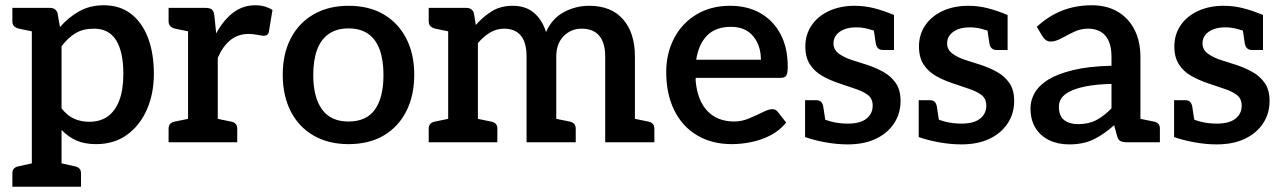

<svg xmlns="http://www.w3.org/2000/svg" viewBox="-20 -541 4878 730"><path d="M101 169V-511H170Q193 -511 199 -490L208 -438Q240 -475 281 -498Q322 -521 375 -521Q436 -521 478.5 -488Q521 -455 543 -396.5Q565 -338 565 -260Q565 -185 538.5 -124.5Q512 -64 463 -28.5Q414 7 345 7Q301 7 270 -7Q239 -21 214 -47V169ZM319 -78Q362 -78 390.5 -99Q419 -120 434 -160.5Q449 -201 449 -260Q449 -344 421.5 -388Q394 -432 337 -432Q296 -432 267.5 -415Q239 -398 214 -365V-129Q236 -101 262 -89.5Q288 -78 319 -78ZM127 -511 115 -419 52 -432Q40 -435 33.5 -441.5Q27 -448 27 -460V-511ZM27 169V118Q27 106 33.5 99.5Q40 93 52 91L115 77L127 169ZM188 169 200 77 263 91Q275 93 281.5 99.5Q288 106 288 118V169Z M695 0V-511H761Q779 -511 786 -504.5Q793 -498 795 -482L802 -414Q829 -464 866 -492.5Q903 -521 951 -521Q971 -521 987.5 -516Q1004 -511 1016 -503L1002 -419Q1000 -411 995 -408Q990 -405 983 -405Q977 -405 958.5 -408.5Q940 -412 926 -412Q885 -412 856 -388.5Q827 -365 808 -321V0ZM782 0 794 -92 857 -79Q869 -77 875.5 -70.5Q882 -64 882 -52V0ZM621 0V-52Q621 -64 627.5 -70.5Q634 -77 646 -79L709 -92L721 0ZM721 -511 709 -419 646 -432Q634 -435 627.5 -441.5Q621 -448 621 -460V-511Z M1305 -519Q1383 -519 1438.5 -486.5Q1494 -454 1524.5 -395Q1555 -336 1555 -257Q1555 -177 1524.5 -117.5Q1494 -58 1438.5 -25.5Q1383 7 1305 7Q1229 7 1172.5 -25.5Q1116 -58 1085.5 -117.5Q1055 -177 1055 -257Q1055 -336 1085.5 -395Q1116 -454 1172.5 -486.5Q1229 -519 1305 -519ZM1305 -79Q1373 -79 1405.5 -124.5Q1438 -170 1438 -256Q1438 -313 1423.5 -352.5Q1409 -392 1379.5 -412.5Q1350 -433 1305 -433Q1260 -433 1230 -412Q1200 -391 1185.5 -351.5Q1171 -312 1171 -256Q1171 -172 1204 -125.5Q1237 -79 1305 -79Z M1684 0V-511H1753Q1776 -511 1782 -490L1789 -446Q1817 -478 1850.5 -498.5Q1884 -519 1929 -519Q1979 -519 2010.5 -492Q2042 -465 2056 -419Q2079 -471 2124 -495Q2169 -519 2220 -519Q2304 -519 2349 -467.5Q2394 -416 2394 -326V0H2281V-326Q2281 -378 2258.5 -405Q2236 -432 2191 -432Q2151 -432 2123 -403.5Q2095 -375 2095 -326V0H1982V-326Q1982 -380 1960 -406Q1938 -432 1896 -432Q1868 -432 1843 -417Q1818 -402 1797 -377V0ZM1610 0V-52Q1610 -64 1616.5 -70.5Q1623 -77 1635 -79L1698 -92L1710 0ZM1771 0 1783 -92 1846 -79Q1858 -77 1864.5 -70.5Q1871 -64 1871 -52V0ZM2069 0 2081 -92 2145 -79Q2156 -77 2162.5 -70.5Q2169 -64 2169 -52V0ZM1710 -511 1698 -419 1635 -432Q1623 -435 1616.5 -441.5Q1610 -448 1610 -460V-511ZM2368 0 2380 -92 2444 -79Q2455 -77 2461.5 -70.5Q2468 -64 2468 -52V0Z M2762 7Q2687 7 2630.5 -26.5Q2574 -60 2543.5 -122Q2513 -184 2513 -267Q2513 -338 2543 -395.5Q2573 -453 2628 -486Q2683 -519 2756 -519Q2822 -519 2871 -491Q2920 -463 2947.5 -411.5Q2975 -360 2975 -288Q2975 -264 2970 -254.5Q2965 -245 2948 -245H2625Q2625 -242 2625 -239Q2625 -236 2625 -233Q2632 -158 2670 -118.5Q2708 -79 2772 -79Q2800 -79 2828.5 -91Q2857 -103 2880 -114.5Q2903 -126 2916 -126Q2929 -126 2937 -116L2969 -75Q2945 -45 2910.5 -27Q2876 -9 2837.5 -1Q2799 7 2762 7ZM2627 -314H2873Q2873 -368 2843.5 -403.5Q2814 -439 2759 -439Q2701 -439 2668.5 -406Q2636 -373 2627 -314Z M3203 8Q3162 8 3118 0Q3074 -8 3041 -20V-100L3095 -98Q3107 -88 3137.5 -79.5Q3168 -71 3203 -71Q3251 -71 3274.5 -90Q3298 -109 3298 -139Q3298 -166 3279.5 -180Q3261 -194 3231.5 -203.5Q3202 -213 3171 -224Q3135 -236 3106 -252.5Q3077 -269 3059.5 -296Q3042 -323 3042 -364Q3042 -410 3066 -445Q3090 -480 3132.5 -499.5Q3175 -519 3230 -519Q3268 -519 3304.5 -509.5Q3341 -500 3379 -484V-423L3319 -420Q3300 -426 3279 -431.5Q3258 -437 3235 -437Q3209 -437 3190 -429.5Q3171 -422 3160 -408.5Q3149 -395 3149 -376Q3149 -352 3169.5 -337Q3190 -322 3220 -312.5Q3250 -303 3278 -294Q3311 -283 3339.5 -267Q3368 -251 3386 -225Q3404 -199 3404 -157Q3404 -109 3379 -71.5Q3354 -34 3309.5 -13Q3265 8 3203 8ZM3299 -448 3379 -429V-351H3337Q3325 -351 3318.5 -357.5Q3312 -364 3310 -375ZM3121 -64 3041 -82V-160H3083Q3096 -160 3102 -153.5Q3108 -147 3110 -136Z M3635 8Q3594 8 3550 0Q3506 -8 3473 -20V-100L3527 -98Q3539 -88 3569.5 -79.5Q3600 -71 3635 -71Q3683 -71 3706.5 -90Q3730 -109 3730 -139Q3730 -166 3711.5 -180Q3693 -194 3663.5 -203.5Q3634 -213 3603 -224Q3567 -236 3538 -252.5Q3509 -269 3491.5 -296Q3474 -323 3474 -364Q3474 -410 3498 -445Q3522 -480 3564.5 -499.5Q3607 -519 3662 -519Q3700 -519 3736.5 -509.5Q3773 -500 3811 -484V-423L3751 -420Q3732 -426 3711 -431.5Q3690 -437 3667 -437Q3641 -437 3622 -429.5Q3603 -422 3592 -408.5Q3581 -395 3581 -376Q3581 -352 3601.5 -337Q3622 -322 3652 -312.5Q3682 -303 3710 -294Q3743 -283 3771.5 -267Q3800 -251 3818 -225Q3836 -199 3836 -157Q3836 -109 3811 -71.5Q3786 -34 3741.5 -13Q3697 8 3635 8ZM3731 -448 3811 -429V-351H3769Q3757 -351 3750.5 -357.5Q3744 -364 3742 -375ZM3553 -64 3473 -82V-160H3515Q3528 -160 3534 -153.5Q3540 -147 3542 -136Z M4045 8Q4002 8 3969 -8Q3936 -24 3917 -54.5Q3898 -85 3898 -130Q3898 -159 3913.5 -187Q3929 -215 3965 -238Q4001 -260 4060 -274.5Q4119 -289 4206 -291V-324Q4206 -378 4183 -405Q4160 -432 4116 -432Q4088 -432 4062.5 -419.5Q4037 -407 4015 -395Q3993 -383 3975 -383Q3964 -383 3956 -389Q3948 -395 3943 -404L3922 -439Q3966 -480 4018 -500.5Q4070 -521 4131 -521Q4189 -521 4230.5 -496Q4272 -471 4294 -427Q4316 -383 4316 -324V0H4266Q4250 0 4240.5 -4.5Q4231 -9 4227 -25L4216 -65Q4177 -30 4138 -11Q4099 8 4045 8ZM4079 -69Q4119 -69 4148.5 -84.5Q4178 -100 4206 -129V-222Q4159 -221 4122 -215Q4085 -209 4059 -198.5Q4033 -188 4019.5 -172.5Q4006 -157 4006 -135Q4006 -100 4026 -84.5Q4046 -69 4079 -69ZM4290 0 4302 -92 4366 -79Q4378 -77 4384 -70.5Q4390 -64 4390 -52V0Z M4606 8Q4565 8 4521 0Q4477 -8 4444 -20V-100L4498 -98Q4510 -88 4540.5 -79.5Q4571 -71 4606 -71Q4654 -71 4677.5 -90Q4701 -109 4701 -139Q4701 -166 4682.5 -180Q4664 -194 4634.5 -203.5Q4605 -213 4574 -224Q4538 -236 4509 -252.5Q4480 -269 4462.5 -296Q4445 -323 4445 -364Q4445 -410 4469 -445Q4493 -480 4535.5 -499.5Q4578 -519 4633 -519Q4671 -519 4707.5 -509.5Q4744 -500 4782 -484V-423L4722 -420Q4703 -426 4682 -431.5Q4661 -437 4638 -437Q4612 -437 4593 -429.5Q4574 -422 4563 -408.5Q4552 -395 4552 -376Q4552 -352 4572.5 -337Q4593 -322 4623 -312.5Q4653 -303 4681 -294Q4714 -283 4742.5 -267Q4771 -251 4789 -225Q4807 -199 4807 -157Q4807 -109 4782 -71.5Q4757 -34 4712.5 -13Q4668 8 4606 8ZM4702 -448 4782 -429V-351H4740Q4728 -351 4721.5 -357.5Q4715 -364 4713 -375ZM4524 -64 4444 -82V-160H4486Q4499 -160 4505 -153.5Q4511 -147 4513 -136Z"/></svg>

Font: Aleo SemiBold
Style: Regular
Weight: 600
Designer: Alessio Laiso
Foundry: Alessio Laiso
Version: Version 2.001;gftools[0.9.29]